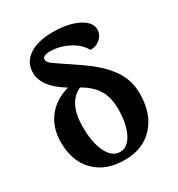

<svg xmlns="http://www.w3.org/2000/svg" viewBox="-177 -848 906 978"><g transform="rotate(-30 275.5 -359.0)"><path d="M272.9 15.1Q162.1 15.1 98.1 -49.3Q34.2 -113.8 34.2 -225.1Q34.2 -310.1 79.1 -368.4Q124 -426.8 205.1 -449.2Q87.9 -519.5 87.9 -603Q87.9 -663.6 138.2 -698.2Q188.5 -732.9 277.8 -732.9Q367.2 -732.9 425 -704.1Q482.9 -675.3 482.9 -630.9Q482.9 -600.6 457.8 -578.6Q432.6 -556.6 399.9 -558.1Q377.4 -601.1 324.7 -627.9Q272 -654.8 216.8 -654.8Q172.9 -654.8 172.9 -631.8Q172.9 -623.5 179 -615.7Q185.1 -607.9 192.4 -602.3Q199.7 -596.7 220.2 -583L326.2 -511.2Q416 -449.7 461.4 -385.5Q506.8 -321.3 506.8 -241.2Q506.8 -123 443.8 -54Q380.9 15.1 272.9 15.1ZM169.9 -235.8Q169.9 -144.5 198 -88.4Q226.1 -32.2 272 -32.2Q316.9 -32.2 344.5 -86.2Q372.1 -140.1 372.1 -228Q372.1 -295.4 345.2 -339.8Q318.4 -384.3 263.2 -416L257.8 -418.9Q169.9 -378.9 169.9 -235.8Z"/></g></svg>

Font: Arima
Style: Bold
Weight: 700
Designer: Joana Correia and Natanael Gama
Foundry: NDISCOVER
Version: Version 1.100;Glyphs 3.1.2 (3151)